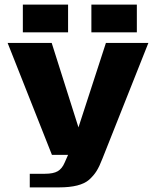

<svg xmlns="http://www.w3.org/2000/svg" viewBox="-20 -671 698 832"><path d="M236 141H109V82H175Q211 82 230 71Q249 60 260 34L275 0H205L13 -485H204L320 -119L439 -485H623L424 16Q411 50 398.5 70Q386 90 366 108Q328 141 236 141ZM376 -651H573V-531H376ZM79 -651H275V-531H79Z"/></svg>

Font: Sarpanch ExtraBold
Style: Regular
Weight: 800
Designer: Manushi Parikh (Devanagari and Latin), Jyotish Sonowal (Devanagari)
Foundry: Indian Type Foundry
Version: Version 2.004;PS 1.0;hotconv 1.0.78;makeotf.lib2.5.61930; tt